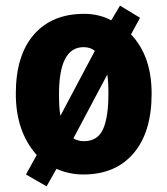

<svg xmlns="http://www.w3.org/2000/svg" viewBox="-20 -608 593 680"><path d="M189 -275Q189 -441 276 -441Q300 -441 316 -428L194 -198Q191 -214 190 -233Q189 -252 189 -275ZM364 -276Q364 -193 345 -150.5Q326 -108 277 -108Q256 -108 240 -118L360 -344Q364 -319 364 -276ZM517 -276Q517 -410 444 -486L476 -545L405 -588L374 -536Q331 -559 278 -559Q164 -559 100 -485.5Q36 -412 36 -276Q36 -142 110 -59L72 10L145 52L180 -10Q225 10 275 10Q389 10 453 -65Q517 -140 517 -276Z"/></svg>

Font: Noto Sans Display SemiCondensed Extra
Style: Regular
Weight: 800
Width: 4
Designer: Monotype Design Team
Foundry: Monotype Imaging Inc.
Version: Version 1.900